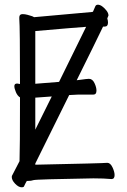

<svg xmlns="http://www.w3.org/2000/svg" viewBox="-20 -759 540 816"><path d="M72 37Q59 37 44.5 22Q30 7 30 -7Q30 -12 33 -16Q37 -23 63 -74Q65 -125 65 -345Q54 -352 47.5 -367.5Q41 -383 41 -393Q41 -404 53 -404L65 -402Q65 -643 62 -679V-685Q62 -699 76 -699Q86 -699 97 -696Q108 -693 117 -690L125 -686L370 -708Q373 -708 375 -709Q380 -720 385 -732Q388 -739 396 -739Q405 -739 415 -731.5Q425 -724 433 -713.5Q441 -703 441 -693L436 -681Q439 -671 439 -663Q439 -646 425 -646H418Q386 -579 306 -418Q317 -419 322 -420Q350 -424 358 -424Q373 -424 381.5 -406Q390 -388 390 -374Q390 -357 377 -357H313Q307 -357 274 -355Q213 -232 130 -64V-59Q418 -65 436 -67Q449 -67 458 -48Q467 -29 467 -15Q467 2 454 2Q422 -1 377 -1Q132 3 122.5 6.5Q113 10 98 10H94Q88 20 83 31Q82 37 72 37ZM130 -208Q160 -269 200 -349Q169 -347 130 -344ZM130 -403Q189 -408 231 -411Q282 -515 346 -645Q301 -642 130 -627Z"/></svg>

Font: LXGW WenKai Mono TC
Style: Regular
Weight: 400
Designer: LXGW / Fontworks Inc.
Foundry: LXGW / Fontworks Inc.
Version: Version 1.330